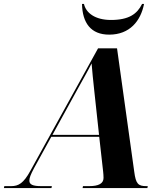

<svg xmlns="http://www.w3.org/2000/svg" viewBox="-77 -961 835 981"><path d="M481 -784C586 -784 642 -854 659 -941H649C624 -890 582 -859 490 -859C409 -859 362 -895 352 -941H342C344 -844 387 -784 481 -784ZM-57 0H186L188 -10H133C91 -10 73 -18 73 -38C73 -52 79 -68 97 -102L185 -262H430L450 -84C451 -74 452 -63 452 -52C452 -23 426 -10 379 -10H347L345 0H676L678 -10H670C629 -10 617 -22 609 -83L521 -714H424L78 -88C43 -24 17 -10 -20 -10H-55ZM318 -503C351 -563 371 -597 391 -637C394 -595 399 -553 405 -494L429 -272H191Z"/></svg>

Font: Noto Serif Display
Style: Bold Italic
Weight: 700
Italic angle: -12°
Designer: Monotype Design Team
Foundry: Monotype Imaging Inc.
Version: Version 2.009